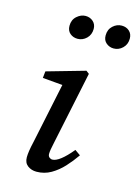

<svg xmlns="http://www.w3.org/2000/svg" viewBox="-106 -730 578 801"><g transform="rotate(15 182.5 -329.5)"><path d="M154 -569Q135 -569 121.5 -580.5Q108 -592 108 -613Q108 -639 125.5 -654.5Q143 -670 163 -670Q182 -670 195.5 -658Q209 -646 209 -626Q209 -601 192.5 -585Q176 -569 154 -569ZM310 -569Q292 -569 278 -580.5Q264 -592 264 -613Q264 -639 281 -654.5Q298 -670 319 -670Q339 -670 352 -658Q365 -646 365 -626Q365 -601 348.5 -585Q332 -569 310 -569ZM78 -37Q78 -49 80.5 -65.5Q83 -82 89 -108L146 -380L162 -365L57 -374L60 -403L225 -450L238 -440L172 -125Q164 -90 164 -75Q164 -65 170 -60Q176 -55 183 -55Q213 -55 266 -119L290 -102Q270 -73 246.5 -47.5Q223 -22 194.5 -5.5Q166 11 132 11Q110 11 94 -1Q78 -13 78 -37Z"/></g></svg>

Font: Lisu Bosa Medium
Style: Italic
Weight: 500
Italic angle: -19°
Designer: David Morse, Annie Olsen, Victor Gaultney, Frank Grießhammer (Latin)
Foundry: SIL International
Version: Version 2.000